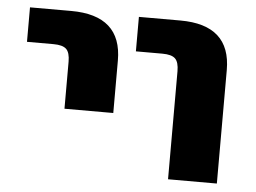

<svg xmlns="http://www.w3.org/2000/svg" viewBox="-43 -573 836 627"><g transform="rotate(5 375.0 -260.0)"><path d="M388 -407V-520H524Q689 -520 689 -372V0H529V-354Q529 -384 517 -395.5Q505 -407 475 -407ZM31 -407V-520H166Q332 -520 332 -372V-200H172V-354Q172 -384 160 -395.5Q148 -407 118 -407Z"/></g></svg>

Font: Mplus 1p ExtraBold
Style: Regular
Weight: 800
Version: Version 1.061